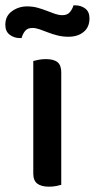

<svg xmlns="http://www.w3.org/2000/svg" viewBox="-52 -693 356 721"><path d="M178 1Q172 3 159.5 5.5Q147 8 132 8Q103 8 88 -3.5Q73 -15 73 -41V-464Q80 -466 93 -468.5Q106 -471 120 -471Q150 -471 164 -459.5Q178 -448 178 -422ZM50 -669Q71 -669 89 -664Q107 -659 123.5 -652.5Q140 -646 154.5 -641Q169 -636 182 -636Q201 -636 210.5 -647.5Q220 -659 224 -673H230Q252 -673 268 -661Q284 -649 284 -624Q284 -591 262 -573Q240 -555 205 -555Q183 -555 163.5 -560Q144 -565 127.5 -571.5Q111 -578 96.5 -583Q82 -588 70 -588Q51 -588 42 -576.5Q33 -565 29 -550H23Q1 -550 -15.5 -562.5Q-32 -575 -32 -600Q-32 -633 -7 -651Q18 -669 50 -669Z"/></svg>

Font: Baloo Bhaina 2 Medium
Style: Regular
Weight: 500
Designer: Yesha Goshar, Manish Minz, Shuchita Grover and Ek Type
Foundry: Ek Type
Version: Version 1.640;hotconv 1.0.111;makeotfexe 2.5.65597; ttfautoh